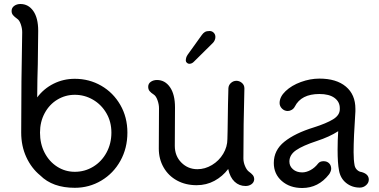

<svg xmlns="http://www.w3.org/2000/svg" viewBox="-20 -915 1894 960"><path d="M617 -252Q617 -174 582 -111Q547 -48 486.5 -12Q426 24 354 24Q243 24 181 -38Q137 -74 111.5 -129.5Q86 -185 86 -252Q86 -514 91 -754Q91 -773 84 -793.5Q77 -814 66 -821Q52 -831 45 -839.5Q38 -848 38 -860Q38 -876 51 -885.5Q64 -895 82 -895Q122 -895 146.5 -860Q171 -825 171 -761Q171 -718 169 -594Q168 -568 167 -517Q166 -466 166 -428Q199 -472 248 -496.5Q297 -521 354 -521Q426 -521 486 -486.5Q546 -452 581.5 -390.5Q617 -329 617 -252ZM537 -252Q537 -306 512 -349Q487 -392 445 -416.5Q403 -441 354 -441Q307 -441 267 -417Q227 -393 203.5 -349.5Q180 -306 180 -252Q180 -196 203 -151.5Q226 -107 266 -81.5Q306 -56 354 -56Q404 -56 446 -81.5Q488 -107 512.5 -152Q537 -197 537 -252Z M1251 -18Q1250 -3 1237.5 6Q1225 15 1208 15Q1176 15 1153 -6.5Q1130 -28 1121 -70Q1093 -33 1052.5 -11Q1012 11 963 11Q908 11 865 -12.5Q822 -36 798 -78Q774 -120 774 -172Q774 -294 775 -374Q775 -393 767.5 -414Q760 -435 749 -442Q735 -451 728 -459.5Q721 -468 721 -481Q721 -497 734 -506Q747 -515 765 -515Q805 -515 830 -479Q855 -443 855 -378L854 -186Q854 -135 887 -102Q920 -69 967 -69Q1005 -69 1040 -90Q1075 -111 1096 -146Q1117 -181 1117 -220Q1117 -248 1118 -261Q1120 -422 1122 -474Q1123 -490 1135 -500.5Q1147 -511 1162 -511Q1177 -511 1189.5 -500.5Q1202 -490 1202 -473Q1197 -293 1197 -123Q1197 -104 1205 -85Q1213 -66 1223 -58Q1237 -48 1244 -39.5Q1251 -31 1251 -18ZM909 -612Q909 -628 918 -641L989 -740Q996 -750 1004.5 -755Q1013 -760 1028 -760Q1040 -760 1048.5 -751.5Q1057 -743 1057 -730Q1057 -722 1053.5 -714Q1050 -706 1045 -701L950 -607Q940 -596 926 -596Q920 -596 914.5 -601Q909 -606 909 -612Z M1824 -17Q1824 -1 1810.5 11Q1797 23 1779 23Q1740 23 1711 0Q1682 -23 1675 -63Q1668 -99 1668 -167Q1668 -213 1671 -259Q1628 -231 1564 -210Q1494 -187 1460.5 -164Q1427 -141 1427 -107Q1427 -84 1445 -68.5Q1463 -53 1491 -53Q1511 -53 1532.5 -64.5Q1554 -76 1571 -98Q1580 -109 1598 -109Q1615 -109 1625.5 -98.5Q1636 -88 1636 -71Q1636 -65 1632.5 -56.5Q1629 -48 1625 -43Q1572 25 1491 25Q1429 25 1389 -10Q1349 -45 1349 -100Q1349 -164 1402 -206.5Q1455 -249 1549 -278Q1612 -298 1645.5 -318.5Q1679 -339 1679 -369V-374Q1679 -406 1652.5 -425.5Q1626 -445 1577 -445Q1486 -445 1454 -382Q1449 -372 1439 -366Q1429 -360 1419 -360Q1402 -360 1390 -372Q1378 -384 1378 -400Q1378 -431 1408 -459.5Q1438 -488 1484.5 -505Q1531 -522 1577 -522Q1662 -522 1709.5 -482Q1757 -442 1757 -371V-358Q1748 -226 1748 -154Q1748 -115 1753 -88Q1756 -74 1766 -65Q1776 -56 1787 -55Q1824 -45 1824 -17Z"/></svg>

Font: Tsukimi Rounded Medium
Style: Regular
Weight: 500
Designer: Takashi Funayama
Foundry: Takashi Funayama
Version: Version 1.032; ttfautohint (v1.8.3)